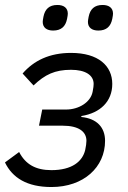

<svg xmlns="http://www.w3.org/2000/svg" viewBox="-20 -741 517 773"><path d="M194 -618C227 -618 244 -635 250 -665C252 -676 253 -681 253 -686C253 -709 237 -721 211 -721C178 -721 161 -704 155 -674C153 -663 152 -658 152 -653C152 -630 168 -618 194 -618ZM376 -618C409 -618 426 -635 432 -665C434 -676 435 -681 435 -686C435 -709 419 -721 393 -721C360 -721 343 -704 337 -674C335 -663 334 -658 334 -653C334 -630 350 -618 376 -618ZM187 12C317 12 403 -68 403 -174C403 -228 370 -264 307 -270L308 -274C384 -286 432 -333 432 -403C432 -476 376 -528 266 -528C179 -528 116 -497 71 -445L115 -397C161 -441 201 -460 266 -460C323 -460 357 -439 357 -403C357 -397 356 -387 353 -372C345 -329 297 -300 246 -300H150L137 -235H232C297 -235 328 -211 328 -174C328 -166 326 -150 323 -137C312 -91 270 -56 187 -56C124 -56 83 -79 57 -129L0 -87C30 -25 89 12 187 12Z"/></svg>

Font: Braiins Sans
Style: Italic
Weight: 400
Italic angle: -11.31°
Designer: Mike Abbink, Paul van der Laan, Pieter van Rosmalen, Jiri Chlebus, Lubos Buracinsky
Foundry: Bold Monday, Sudetype
Version: Version 1.000;hotconv 1.0.109;makeotfexe 2.5.65596